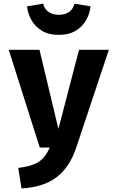

<svg xmlns="http://www.w3.org/2000/svg" viewBox="-20 -822 655 1070"><path d="M586.7 -544.6 405.1 0Q369.2 108.2 296.7 164.6Q224.1 221 100 228.2L81.5 113.8Q135.4 107.2 168.5 93.8Q201.5 80.5 221.8 57.7Q242.1 34.9 256.9 0H201.5L28.7 -544.6H200L305.6 -103.6L420.5 -544.6ZM307.7 -627.7Q251.3 -627.7 213.6 -650.5Q175.9 -673.3 155.4 -709.7Q134.9 -746.2 130.8 -786.7L220.5 -801.5Q227.7 -772.3 250 -755.9Q272.3 -739.5 307.7 -739.5Q343.1 -739.5 365.6 -755.9Q388.2 -772.3 394.9 -801.5L484.6 -786.7Q480.5 -746.2 460 -709.7Q439.5 -673.3 401.5 -650.5Q363.6 -627.7 307.7 -627.7Z"/></svg>

Font: FiraCode Nerd Font
Style: Bold
Weight: 700
Designer: Carrois Corporate, Edenspiekermann AG, Nikita Prokopov
Foundry: Carrois Corporate, Edenspiekermann AG, Nikita Prokopov
Version: Version 6.002;Nerd Fonts 2.1.0